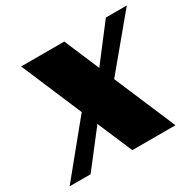

<svg xmlns="http://www.w3.org/2000/svg" viewBox="-174 -793 973 952"><g transform="rotate(-30 313.0 -317.5)"><path d="M302 -635H55L202 -289L-34 0H86L240 -199L325 0H572L423 -350L660 -635H540L387 -435Z"/></g></svg>

Font: Racing Sans One
Style: Regular
Weight: 400
Designer: Pablo Impallari, Rodrigo Fuenzalida
Foundry: Pablo Impallari, Rodrigo Fuenzalida
Version: Version 1.001